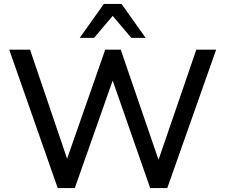

<svg xmlns="http://www.w3.org/2000/svg" viewBox="-20 -958 1147 978"><path d="M274 0 27 -705H133L340 -96H303L516 -705H595L804 -96H771L980 -705H1081L832 0H745L543 -579H565L361 0ZM386 -765 509 -938H599L722 -765H649L554 -877L459 -765Z"/></svg>

Font: Nunito Sans 12pt ExtraLight SemiBold
Style: Regular
Weight: 600
Version: Version 3.101;gftools[0.9.27]